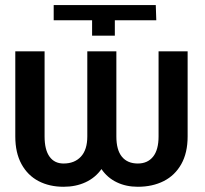

<svg xmlns="http://www.w3.org/2000/svg" viewBox="-20 -712 793 742"><path d="M187.5 -633.8V-692.4H582L584 -633.8H423.8V-574.2H335.9V-633.8ZM429.7 -513.7V-184.6Q429.7 -132.3 451.2 -106.2Q472.7 -80.1 512.7 -80.1Q550.3 -80.1 571.5 -106.4Q592.8 -132.8 592.8 -184.6V-513.7H705.1V-184.6Q705.1 -121.6 680.7 -77.9Q656.2 -34.2 612.8 -12.2Q569.3 9.8 512.7 9.8Q467.3 9.8 431.2 -7.6Q395 -24.9 372.1 -58.6Q348.1 -24.9 310.5 -7.6Q272.9 9.8 225.6 9.8Q170.9 9.8 128.9 -12.2Q86.9 -34.2 63 -77.9Q39.1 -121.6 39.1 -184.6V-513.7H152.3V-184.6Q152.3 -133.3 171.4 -106.7Q190.4 -80.1 225.6 -80.1Q268.1 -80.1 292.7 -106.7Q317.4 -133.3 317.4 -184.6V-513.7Z"/></svg>

Font: Pretendard Std Medium
Style: Regular
Weight: 500
Designer: Base glyphs from Inter by Rasmus Andersson; Hangeul glyphs from Noto Sans CJK(Source Han Sans) by Jang Soo-young and Kan
Foundry: Kil Hyung-jin
Version: Version 1.309